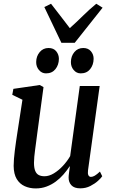

<svg xmlns="http://www.w3.org/2000/svg" viewBox="-20 -1018 616 1048"><path d="M175 10.5Q142 10.5 114.8 -1.8Q87.5 -14 71.2 -41Q55 -68 54.5 -112.5Q54.5 -129 56.2 -150.8Q58 -172.5 61 -197Q64 -221.5 67.5 -245.2Q71 -269 74 -288.5L102.5 -473.5L47 -500.5L53 -533L197 -554L217.5 -542.5L183 -287Q180.5 -266.5 177.5 -244.8Q174.5 -223 171.8 -202Q169 -181 167.2 -162.5Q165.5 -144 165.5 -130Q165.5 -102 172 -85.8Q178.5 -69.5 191.2 -62.8Q204 -56 223 -56Q248 -56 274 -71.8Q300 -87.5 323.2 -112.5Q346.5 -137.5 363 -166L415.5 -548.5H524L460.5 -89Q458 -70.5 462.5 -61.5Q467 -52.5 476.5 -52.5Q486 -52.5 497.5 -59.2Q509 -66 525.5 -81.5L538 -56Q532 -46.5 515 -31Q498 -15.5 473.2 -2.8Q448.5 10 418 10Q385 10 369.5 -7Q354 -24 354.5 -50Q354.5 -53 355 -59.8Q355.5 -66.5 356.8 -75.2Q358 -84 359.2 -93Q360.5 -102 361.5 -109.5L360 -110Q345 -87 326.2 -65.5Q307.5 -44 284.5 -27Q261.5 -10 234.2 0.2Q207 10.5 175 10.5ZM231 -617.5Q208 -617.5 192.5 -636Q177 -654.5 177.5 -680Q178 -711.5 196.8 -733.8Q215.5 -756 245 -756Q272.5 -756 287 -738Q301.5 -720 301.5 -696.5Q301 -663.5 282.5 -640.5Q264 -617.5 231 -617.5ZM420.5 -617.5Q397.5 -617.5 382 -636Q366.5 -654.5 367 -680Q367.5 -711.5 386 -733.8Q404.5 -756 434.5 -756Q461.5 -756 476.5 -738Q491.5 -720 491 -696.5Q490.5 -663.5 472 -640.5Q453.5 -617.5 420.5 -617.5ZM315 -784.5 222 -979.5 258.5 -997.5Q283 -966 308.8 -932.5Q334.5 -899 361 -864.5Q398 -897.5 431.8 -931Q465.5 -964.5 505.5 -997.5L540 -976L388 -784.5Z"/></svg>

Font: Merriweather 48pt Medium
Style: Italic
Weight: 500
Italic angle: -7.8°
Version: Version 2.101